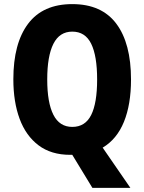

<svg xmlns="http://www.w3.org/2000/svg" viewBox="-20 -745 703 935"><path d="M618 -358Q618 -236 583.5 -151.5Q549 -67 480 -26L615 170H430L332 9Q329 9 322 9Q229 9 167.5 -37.5Q106 -84 75.5 -166.5Q45 -249 45 -359Q45 -534 117 -629.5Q189 -725 332 -725Q475 -725 546.5 -629.5Q618 -534 618 -358ZM210 -358Q210 -245 240 -186Q270 -127 332 -127Q395 -127 424 -185Q453 -243 453 -358Q453 -473 424 -532Q395 -591 332 -591Q270 -591 240 -531.5Q210 -472 210 -358Z"/></svg>

Font: Noto Sans Armenian Condensed ExtraBold
Style: Regular
Weight: 800
Width: 3
Designer: Monotype Design Team
Foundry: Monotype Imaging Inc.
Version: Version 2.008; ttfautohint (v1.8.4.7-5d5b)